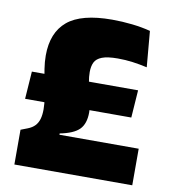

<svg xmlns="http://www.w3.org/2000/svg" viewBox="-76 -720 703 786"><g transform="rotate(10 275.5 -327.0)"><path d="M32.5 -272.5 40.5 -387H482L474 -272.5ZM196.5 -152H526V0H36V-144.5L64.5 -155.5Q82.5 -162.5 93.5 -174Q104.5 -185.5 109.5 -202.5Q114.5 -219.5 114.5 -243Q114.5 -266.5 110 -293.5Q105.5 -320.5 99.8 -349.2Q94 -378 89.5 -406.8Q85 -435.5 85 -462Q85 -557.5 142.5 -605.5Q200 -653.5 327.5 -653.5Q369.5 -653.5 411.5 -648.8Q453.5 -644 487.5 -635L500.5 -486Q469.5 -493 439.8 -497Q410 -501 378 -501Q335 -501 312.5 -492.2Q290 -483.5 282 -467Q274 -450.5 274 -426.5Q274 -406.5 278 -385.2Q282 -364 287.2 -343Q292.5 -322 296.5 -302Q300.5 -282 300.5 -263.5Q300.5 -216 277 -192.2Q253.5 -168.5 196.5 -157.5Z"/></g></svg>

Font: Anek Odia Medium ExtraBold
Style: Regular
Weight: 800
Version: Version 1.003